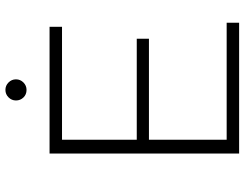

<svg xmlns="http://www.w3.org/2000/svg" viewBox="-117 -786 903 709"><g transform="rotate(-90 334.5 -431.5)"><path d="M605 -46V0H122V-700H590V-654H173V-378H546V-333H173V-46ZM318 -824Q318 -840 329.5 -851.5Q341 -863 357 -863Q373 -863 384.5 -851.5Q396 -840 396 -824Q396 -808 384.5 -796.5Q373 -785 357 -785Q340 -785 329 -796.5Q318 -808 318 -824Z"/></g></svg>

Font: Montserrat Atlas Light
Style: Regular
Weight: 300
Designer: Julieta Ulanovsky
Foundry: Julieta Ulanovsky
Version: Version 7.200